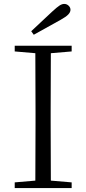

<svg xmlns="http://www.w3.org/2000/svg" viewBox="-20 -958 440 978"><path d="M247 -900Q271 -922 283.5 -930Q296 -938 307 -938Q320 -938 329.5 -929Q339 -920 339 -908Q339 -896 327.5 -884Q316 -872 287 -856L152 -781L139 -799ZM345 -725V-696L239 -687L238 -390V-335L239 -38L345 -29V0H55V-29L160 -38L161 -335V-390L160 -687L55 -696V-725Z"/></svg>

Font: GL-CurulMinamoto Light
Style: Regular
Weight: 300
Designer: Eunice (kana); Ryoko NISHIZUKA 西塚涼子 (ideographs); Frank Grießhammer (Latin, Greek & Cyrillic); Wenlong ZHANG
Foundry: Gutenberg Labo; Adobe
Version: Version 1.002